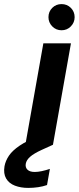

<svg xmlns="http://www.w3.org/2000/svg" viewBox="-109 -708 385 939"><path d="M15 0 103 -496H238L150 0ZM192 -560Q165 -560 146.5 -579Q128 -598 128 -624Q128 -651 146.5 -669.5Q165 -688 192 -688Q219 -688 237.5 -669.5Q256 -651 256 -624Q256 -598 237.5 -579Q219 -560 192 -560ZM29 211Q-7 211 -36 200Q-65 189 -79 165Q-93 141 -87 105Q-82 78 -65 53Q-48 28 -12.5 4Q23 -20 82 -43L131 -63L150 0L95 25Q56 43 38 59Q20 75 17 93Q14 111 25.5 122Q37 133 61 133Q76 133 95 129Q114 125 135 118L121 197Q101 204 77.5 207.5Q54 211 29 211Z"/></svg>

Font: DM Sans 28pt
Style: Bold Italic
Weight: 700
Italic angle: -10°
Version: Version 4.004;gftools[0.9.30]